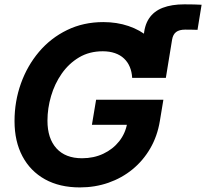

<svg xmlns="http://www.w3.org/2000/svg" viewBox="-20 -839 935 871"><path d="M620.6 -499 631.8 -669.4Q633.8 -721.7 655.8 -754.9Q677.7 -788.1 718.3 -803.7Q758.8 -819.3 816.4 -819.3Q840.8 -819.3 860.8 -818.8Q880.9 -818.4 894.5 -817.4L876 -703.6Q866.7 -704.1 850.8 -704.3Q835 -704.6 820.8 -704.6Q793 -704.6 778.8 -693.6Q764.6 -682.6 760.7 -659.2L732.4 -485.8ZM342.3 11.2Q250.5 11.2 184.1 -25.6Q117.7 -62.5 81.8 -130.1Q45.9 -197.8 45.9 -289.6Q45.9 -378.9 74.7 -459.7Q103.5 -540.5 156.7 -603.5Q210 -666.5 284.2 -702.6Q358.4 -738.8 448.7 -738.8Q510.3 -738.8 563 -720.9Q615.7 -703.1 654.3 -669.9Q692.9 -636.7 713.6 -590.1Q734.4 -543.5 731.9 -485.8H579.6Q578.1 -513.2 568.8 -535.4Q559.6 -557.6 542.7 -573.5Q525.9 -589.4 501.5 -597.9Q477.1 -606.4 446.3 -606.4Q385.3 -606.4 338.6 -578.6Q292 -550.8 260 -504.9Q228 -459 211.7 -403.3Q195.3 -347.7 195.3 -291.5Q195.3 -210.9 236.1 -166Q276.9 -121.1 352.1 -121.1Q405.3 -121.1 448.7 -141.6Q492.2 -162.1 520.8 -198.2Q549.3 -234.4 557.1 -280.8L590.3 -272.9H397L416 -386.7H721.2L705.1 -289.6Q693.8 -221.2 661.6 -165.8Q629.4 -110.4 581.1 -70.8Q532.7 -31.2 471.9 -10Q411.1 11.2 342.3 11.2Z"/></svg>

Font: Inter 28pt
Style: Bold Italic
Weight: 700
Italic angle: -9.3988°
Designer: Rasmus Andersson
Foundry: rsms
Version: Version 4.001;git-66647c0bb